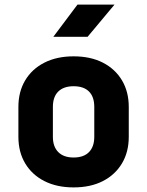

<svg xmlns="http://www.w3.org/2000/svg" viewBox="-20 -805 640 835"><path d="M300 10Q227 10 173 -17.5Q119 -45 89.5 -94.5Q60 -144 60 -210V-340Q60 -406 89.5 -455.5Q119 -505 173 -532.5Q227 -560 300 -560Q374 -560 427.5 -532.5Q481 -505 510.5 -455.5Q540 -406 540 -340V-210Q540 -144 510.5 -94.5Q481 -45 427.5 -17.5Q374 10 300 10ZM300 -120Q344 -120 367 -143.5Q390 -167 390 -210V-340Q390 -384 367 -407Q344 -430 300 -430Q257 -430 233.5 -407Q210 -384 210 -340V-210Q210 -167 233.5 -143.5Q257 -120 300 -120ZM212 -645 317 -785H478L361 -645Z"/></svg>

Font: NKDuy Mono ExtraBold
Style: Regular
Weight: 800
Monospace: yes
Designer: NKDuy
Foundry: NKDuy
Version: Version 2.251; ttfautohint (v1.8.4.7-5d5b)